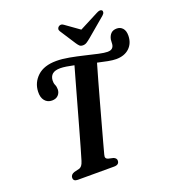

<svg xmlns="http://www.w3.org/2000/svg" viewBox="-159 -1027 1035 1148"><g transform="rotate(-20 358.5 -453.0)"><path d="M338.5 -89Q334 -74 337.8 -67Q341.5 -60 351 -57L384 -49.5Q403 -41 402 -26Q401.5 0 369 0H138Q110 0 110.5 -23Q111 -42.5 134.5 -51L166 -58.5Q177 -61.5 184.2 -70.5Q191.5 -79.5 197.5 -99Q205 -123.5 219.8 -174.8Q234.5 -226 252.8 -291.5Q271 -357 290.2 -425.2Q309.5 -493.5 326 -553Q342.5 -612.5 353.5 -650.5Q328 -656 305.8 -659.5Q283.5 -663 267.5 -663Q232.5 -663 216.5 -648.8Q200.5 -634.5 199.5 -609Q198.5 -592.5 204.5 -579.8Q210.5 -567 210.5 -549.5Q210 -527.5 195.8 -512.8Q181.5 -498 156 -498Q127.5 -498 110.5 -518.8Q93.5 -539.5 95 -576Q97 -633.5 139.2 -672.8Q181.5 -712 259.5 -712Q296.5 -712 341.2 -703.8Q386 -695.5 430.5 -684.8Q475 -674 511.5 -666Q548 -658 568.5 -658Q599.5 -658 607 -683Q609.5 -692 609.2 -701.2Q609 -710.5 610.5 -721Q615 -743.5 628.2 -757Q641.5 -770.5 665.5 -770.5Q688.5 -770.5 703 -754Q717.5 -737.5 717 -706Q716 -657.5 684.8 -628.5Q653.5 -599.5 601 -599.5Q580.5 -599.5 550.2 -605.2Q520 -611 485.5 -619Q472.5 -574.5 455.5 -514.2Q438.5 -454 420.5 -388.5Q402.5 -323 385.8 -262.5Q369 -202 356.5 -155.8Q344 -109.5 338.5 -89ZM492.5 -771Q478 -759 467 -752Q456 -745 442.5 -745Q428.5 -745 421.2 -752Q414 -759 406 -771L340.5 -872Q335 -881 337.2 -889Q339.5 -897 346 -901.5Q361 -912 377.5 -899L465 -836.5L586 -899Q611 -912.5 621.5 -901.5Q625 -897.5 623.5 -889Q622 -880.5 611.5 -871.5Z"/></g></svg>

Font: Fraunces 72pt Soft SemiBold
Style: Italic
Weight: 600
Italic angle: -16°
Version: Version 1.000;[b76b70a41]